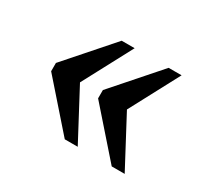

<svg xmlns="http://www.w3.org/2000/svg" viewBox="-88 -590 690 641"><g transform="rotate(30 257.0 -270.0)"><path d="M399 -80 246 -254V-286L399 -460H449L348 -270L449 -80ZM218 -80 65 -254V-286L218 -460H268L167 -270L268 -80Z"/></g></svg>

Font: Noto Serif Khmer
Style: Regular
Weight: 400
Designer: Danh Hong and the Monotype Design Team
Foundry: Monotype Imaging Inc.
Version: Version 2.003